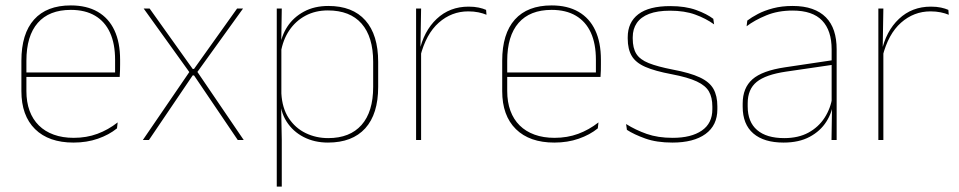

<svg xmlns="http://www.w3.org/2000/svg" viewBox="-20 -517 3542 709"><path d="M251.5 9.5Q160 9.5 109.5 -40.2Q59 -90 59 -180.5V-292.5Q59 -392.5 105.8 -444.8Q152.5 -497 241.5 -497Q300 -497 340.8 -473.5Q381.5 -450 402.5 -405.2Q423.5 -360.5 423.5 -296.5V-279.5Q423.5 -268.5 423.2 -257.5Q423 -246.5 422 -233H405Q405 -250.5 405 -266.5Q405 -282.5 405 -296Q405 -355.5 386.2 -396.5Q367.5 -437.5 331 -459Q294.5 -480.5 241.5 -480.5Q161.5 -480.5 119.5 -432.5Q77.5 -384.5 77.5 -292.5V-243.5V-239.5V-181Q77.5 -140 89.2 -108Q101 -76 123.5 -53.8Q146 -31.5 178.5 -19.8Q211 -8 252 -8Q299.5 -8 339.5 -22.8Q379.5 -37.5 414.5 -65L412 -43Q382.5 -19 341.5 -4.8Q300.5 9.5 251.5 9.5ZM415.5 -233H67.5V-249.5H415.5Z M530 0H507.5L681.5 -254.5V-247.5L510.5 -485.5H532.5L691.5 -262.5H696.5L855.5 -485.5H877.5L706.5 -248V-255L880 0H858L696.5 -238.5H691.5Z M1191 9.5Q1141 9.5 1101.2 -11Q1061.5 -31.5 1038 -68.5Q1014.5 -105.5 1014 -155.5H1008L1019 -172Q1022 -117.5 1046.2 -80.8Q1070.5 -44 1108.8 -25.5Q1147 -7 1192 -7Q1272 -7 1315 -55.5Q1358 -104 1358 -196V-288.5Q1358 -381 1315.2 -429.8Q1272.5 -478.5 1190.5 -478.5Q1144.5 -478.5 1108 -459Q1071.5 -439.5 1048 -404.5Q1024.5 -369.5 1017 -323L1008 -341.5H1013.5Q1018.5 -384 1041.2 -418.8Q1064 -453.5 1102.5 -474.2Q1141 -495 1192.5 -495Q1282 -495 1329.2 -441.8Q1376.5 -388.5 1376.5 -288.5V-196Q1376.5 -96 1328.8 -43.2Q1281 9.5 1191 9.5ZM1020.5 172H1002V-485.5H1020.5L1018.5 -356L1019 -346.5V-138L1018 -130.5L1020.5 0Z M1532 -308.5 1522.5 -320.5 1528 -325Q1544.5 -402 1592.5 -447.2Q1640.5 -492.5 1710.5 -492.5Q1731.5 -492.5 1747.8 -489Q1764 -485.5 1775 -480.5L1776.5 -462.5Q1763.5 -468 1746.5 -471.5Q1729.5 -475 1709 -475Q1647.5 -475 1600.2 -433.2Q1553 -391.5 1532 -308.5ZM1535 0H1516.5V-485.5H1535L1532.5 -335L1535 -332.5Z M2027 9.5Q1935.5 9.5 1885 -40.2Q1834.5 -90 1834.5 -180.5V-292.5Q1834.5 -392.5 1881.2 -444.8Q1928 -497 2017 -497Q2075.5 -497 2116.2 -473.5Q2157 -450 2178 -405.2Q2199 -360.5 2199 -296.5V-279.5Q2199 -268.5 2198.8 -257.5Q2198.5 -246.5 2197.5 -233H2180.5Q2180.5 -250.5 2180.5 -266.5Q2180.5 -282.5 2180.5 -296Q2180.5 -355.5 2161.8 -396.5Q2143 -437.5 2106.5 -459Q2070 -480.5 2017 -480.5Q1937 -480.5 1895 -432.5Q1853 -384.5 1853 -292.5V-243.5V-239.5V-181Q1853 -140 1864.8 -108Q1876.5 -76 1899 -53.8Q1921.5 -31.5 1954 -19.8Q1986.5 -8 2027.5 -8Q2075 -8 2115 -22.8Q2155 -37.5 2190 -65L2187.5 -43Q2158 -19 2117 -4.8Q2076 9.5 2027 9.5ZM2191 -233H1843V-249.5H2191Z M2463 9.5Q2404.5 9.5 2362.8 -5.5Q2321 -20.5 2295 -37.5L2292 -59Q2327 -37 2368.2 -22.5Q2409.5 -8 2464 -8Q2532.5 -8 2571.5 -34.8Q2610.5 -61.5 2610.5 -113.5V-123.5Q2610.5 -157 2598 -179Q2585.5 -201 2553 -216.2Q2520.5 -231.5 2460 -243Q2398.5 -254.5 2363 -270Q2327.5 -285.5 2312.8 -310.5Q2298 -335.5 2298 -374.5V-379.5Q2298 -434.5 2337.2 -464.5Q2376.5 -494.5 2455 -494.5Q2511 -494.5 2550.8 -480Q2590.5 -465.5 2614 -447.5L2617 -427Q2586.5 -449 2547.2 -463.2Q2508 -477.5 2454.5 -477.5Q2407.5 -477.5 2377 -465.8Q2346.5 -454 2331.5 -432Q2316.5 -410 2316.5 -379.5V-374.5Q2316.5 -339.5 2329.8 -318.2Q2343 -297 2375.5 -284Q2408 -271 2464.5 -260Q2528.5 -248 2564.2 -231.2Q2600 -214.5 2614.5 -188.8Q2629 -163 2629 -124.5V-113.5Q2629 -54 2585.2 -22.2Q2541.5 9.5 2463 9.5Z M3069.5 0H3050.5L3052.5 -128L3051 -131.5V-292V-334.5Q3051 -404.5 3015.8 -441.2Q2980.5 -478 2907 -478Q2852.5 -478 2809.5 -460.2Q2766.5 -442.5 2737 -420L2739.5 -441Q2755 -453 2778.8 -465.5Q2802.5 -478 2834.8 -486.5Q2867 -495 2907 -495Q2948.5 -495 2979 -484.2Q3009.5 -473.5 3029.8 -453Q3050 -432.5 3059.8 -402.8Q3069.5 -373 3069.5 -335ZM2873.5 9.5Q2801 9.5 2761.8 -24.2Q2722.5 -58 2722.5 -123V-134.5Q2722.5 -192.5 2758.5 -224.2Q2794.5 -256 2879 -268.5L3060 -295.5L3060.5 -278.5L2882.5 -252.5Q2807.5 -241.5 2774.2 -214.5Q2741 -187.5 2741 -135.5V-124Q2741 -66.5 2775.8 -36.8Q2810.5 -7 2876 -7Q2928 -7 2965.2 -27.2Q3002.5 -47.5 3025 -82.2Q3047.5 -117 3054 -160.5L3063.5 -142H3057.5Q3053.5 -102.5 3031.5 -67.8Q3009.5 -33 2970 -11.8Q2930.5 9.5 2873.5 9.5Z M3239 -308.5 3229.5 -320.5 3235 -325Q3251.5 -402 3299.5 -447.2Q3347.5 -492.5 3417.5 -492.5Q3438.5 -492.5 3454.8 -489Q3471 -485.5 3482 -480.5L3483.5 -462.5Q3470.5 -468 3453.5 -471.5Q3436.5 -475 3416 -475Q3354.5 -475 3307.2 -433.2Q3260 -391.5 3239 -308.5ZM3242 0H3223.5V-485.5H3242L3239.5 -335L3242 -332.5Z"/></svg>

Font: Anek Malayalam Medium Thin
Style: Regular
Weight: 250
Version: Version 1.003